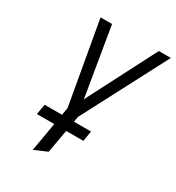

<svg xmlns="http://www.w3.org/2000/svg" viewBox="-182 -622 901 983"><g transform="rotate(30 269.0 -130.5)"><path d="M161.5 250 209 -24 123 -511H191L249.5 -160.5Q252 -147.5 254.5 -131.5Q257 -115.5 258.5 -104Q263.5 -114.5 271.8 -131Q280 -147.5 287 -160.5L467.5 -511H538.5L277.5 -11.5L237 217.5ZM88 80.5 99 19.5H373L363 80.5Z"/></g></svg>

Font: Overpass Light
Style: Italic
Weight: 300
Italic angle: -10°
Designer: Delve Withrington, Dave Bailey, Thomas Jockin
Foundry: Delve Fonts LLC
Version: Version 4.000; ttfautohint (v1.8.3)